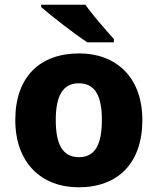

<svg xmlns="http://www.w3.org/2000/svg" viewBox="-20 -786 670 816"><path d="M343 -766H155V-756C198 -718 299 -640 351 -606H464V-620C431 -657 374 -721 343 -766ZM585 -276C585 -458 473 -559 317 -559C148 -559 45 -458 45 -276C45 -93 157 10 314 10C482 10 585 -93 585 -276ZM217 -276C217 -377 246 -432 315 -432C385 -432 413 -377 413 -276C413 -174 385 -118 316 -118C245 -118 217 -174 217 -276Z"/></svg>

Font: Noto Sans Thai Looped ExtraBold
Style: Regular
Weight: 800
Designer: Cadson Demak Team
Foundry: Cadson Demak Co., Ltd.
Version: Version 1.001